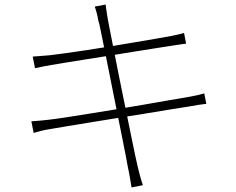

<svg xmlns="http://www.w3.org/2000/svg" viewBox="-20 -793 1040 845"><path d="M413 -701Q410 -719 406 -734.5Q402 -750 397 -764L445 -773Q446 -760 449 -743Q452 -726 454 -711Q455 -705 462 -669Q469 -633 480 -577.5Q491 -522 504 -456.5Q517 -391 530.5 -325.5Q544 -260 555.5 -203.5Q567 -147 575 -109Q583 -71 585 -64Q590 -43 596 -20Q602 3 609 22L559 32Q555 9 551.5 -12.5Q548 -34 543 -56Q542 -64 534.5 -102Q527 -140 516 -196Q505 -252 491.5 -318Q478 -384 465.5 -448.5Q453 -513 441.5 -568Q430 -623 423 -659Q416 -695 413 -701ZM124 -544Q139 -545 157.5 -546.5Q176 -548 200 -550Q224 -553 265.5 -558.5Q307 -564 359 -572Q411 -580 466.5 -589Q522 -598 574 -607Q626 -616 668 -623Q710 -630 735 -635Q755 -639 768 -642Q781 -645 790 -648L799 -601Q792 -600 777 -598Q762 -596 744 -593Q719 -589 676.5 -582.5Q634 -576 581.5 -567.5Q529 -559 473.5 -550Q418 -541 366 -533Q314 -525 272.5 -518Q231 -511 206 -507Q188 -504 171 -500.5Q154 -497 134 -493ZM118 -259Q134 -260 155.5 -262Q177 -264 194 -266Q221 -269 267 -276Q313 -283 371.5 -292.5Q430 -302 492 -312Q554 -322 613.5 -332.5Q673 -343 722 -351.5Q771 -360 802 -365Q831 -370 848.5 -374Q866 -378 879 -382L888 -336Q876 -335 857 -332Q838 -329 810 -324Q775 -319 724.5 -310.5Q674 -302 615.5 -292.5Q557 -283 496 -273.5Q435 -264 379 -254.5Q323 -245 278 -238Q233 -231 207 -226Q181 -222 162.5 -217.5Q144 -213 128 -208Z"/></svg>

Font: Noto Sans SC ExtraLight
Style: Regular
Weight: 250
Designer: Ryoko NISHIZUKA 西塚涼子 (kana, bopomofo & ideographs); Paul D. Hunt (Latin, Greek & Cyrillic); Sandoll Communications 산돌커뮤니
Foundry: Adobe
Version: Version 2.004-H2;hotconv 1.0.118;makeotfexe 2.5.65603